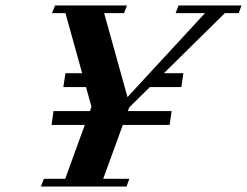

<svg xmlns="http://www.w3.org/2000/svg" viewBox="-20 -683 904 703"><path d="M129.9 0 140.6 -28.3H218.8L290.5 -225.6H168.9L175.8 -276.4H309.1L314.9 -292L294.9 -364.3H211.9L219.7 -415H280.8L219.7 -634.8H170.4L181.6 -663.1H444.8L434.1 -634.8H361.3L446.8 -327.6L730.5 -634.8H623L633.8 -663.1H864.3L854 -634.8H803.2L580.1 -415H651.4L644 -364.3H528.8L453.1 -289.6L448.2 -276.4H608.4L601.1 -225.6H429.7L357.9 -28.3H453.6L443.4 0Z"/></svg>

Font: Elstob
Style: Bold Italic
Weight: 700
Italic angle: -20°
Designer: Peter S. Baker
Version: Version 1.015